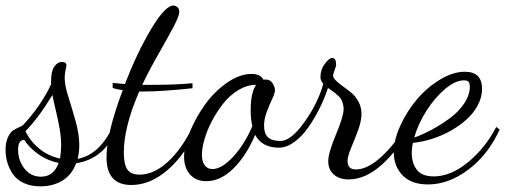

<svg xmlns="http://www.w3.org/2000/svg" viewBox="-58 -617 1811 688"><path d="M-38.1 -80.1Q-38.1 -107.4 -29.3 -125.7Q-20.5 -144 -10.5 -150.1Q-0.5 -156.2 11.5 -161.6Q23.4 -167 25.9 -169.9Q90.3 -240.2 125 -314.9V-327.1Q125 -361.3 136.5 -378.2Q147.9 -395 164.1 -395Q180.2 -395 180.2 -381.8Q180.2 -380.4 177 -366Q173.8 -351.6 173.8 -337.9Q173.8 -311 187 -269.8Q200.2 -228.5 213.1 -182.4Q226.1 -136.2 226.1 -97.2Q226.1 -70.3 220.2 -47.9Q256.3 -54.2 287.1 -80.6Q317.9 -106.9 346.2 -161.1L355 -150.9Q336.9 -98.6 299.8 -68.8Q262.7 -39.1 214.8 -32.2Q199.7 9.3 165.8 30Q131.8 50.8 86.9 50.8Q53.2 50.8 27.8 39.1Q2.4 27.3 -11.2 7.6Q-24.9 -12.2 -31.5 -34.2Q-38.1 -56.2 -38.1 -80.1ZM161.1 -96.2Q161.1 -124 155.8 -155.3Q150.4 -186.5 141.6 -222.9Q132.8 -259.3 129.9 -276.9Q79.1 -192.9 33.2 -147Q49.3 -112.3 81.5 -85.2Q113.8 -58.1 157.2 -48.8Q161.1 -75.2 161.1 -96.2ZM88.9 16.1Q134.8 16.1 151.9 -33.2Q112.3 -41 79.1 -64.7Q45.9 -88.4 28.8 -116.2Q6.8 -114.7 6.8 -81.1Q6.8 -42.5 29.3 -13.2Q51.8 16.1 88.9 16.1Z M631.8 -318.8V-300.8Q522 -289.1 455.6 -289.1H440.9Q385.7 -162.1 385.7 -70.8Q385.7 -27.3 398.7 -9.3Q411.6 8.8 441.9 8.8Q493.2 8.8 543.2 -36.9Q593.3 -82.5 631.8 -162.1L644.5 -151.9Q607.4 -64.9 544.4 -9.5Q481.4 45.9 412.6 45.9Q323.7 45.9 323.7 -53.2Q323.7 -139.6 381.8 -293.9Q357.9 -297.4 345.7 -301.8V-319.8Q379.4 -316.4 389.6 -315.9Q434.1 -430.7 484.1 -513.9Q534.2 -597.2 563.5 -597.2Q571.3 -597.2 577.9 -591.1Q584.5 -585 584.5 -575.2Q584.5 -560.1 564.9 -522.9Q545.4 -485.8 510 -423.8Q474.6 -361.8 451.7 -313H488.8Q572.3 -313 631.8 -318.8Z M888.2 -167Q888.2 -138.7 902.1 -125.2Q916 -111.8 947.3 -111.8Q984.4 -111.8 1033 -179.7Q1081.5 -247.6 1100.6 -316.9Q1090.3 -327.1 1090.3 -340.8Q1090.3 -367.7 1106 -388.4Q1121.6 -409.2 1132.3 -409.2Q1146.5 -409.2 1146.5 -384.8Q1146.5 -380.9 1140.9 -365.2Q1135.3 -349.6 1135.3 -348.1Q1135.3 -338.4 1145.8 -328.1Q1156.2 -317.9 1171.1 -307.4Q1186 -296.9 1201.2 -284.4Q1216.3 -272 1226.8 -252.2Q1237.3 -232.4 1237.3 -209Q1237.3 -183.1 1224.9 -149.7Q1212.4 -116.2 1200 -86.7Q1187.5 -57.1 1187.5 -40Q1187.5 -9.8 1217.3 -9.8Q1261.2 -9.8 1313.7 -60.1Q1366.2 -110.4 1387.2 -159.2L1400.4 -148.9Q1369.6 -80.1 1310.5 -27.1Q1251.5 25.9 1191.4 25.9Q1157.7 25.9 1137.9 8.1Q1118.2 -9.8 1118.2 -39.1Q1118.2 -69.3 1145.8 -134.8Q1173.3 -200.2 1173.3 -226.1Q1173.3 -236.3 1170.7 -245.6Q1168 -254.9 1164.8 -260.7Q1161.6 -266.6 1154.3 -273.4Q1147 -280.3 1143.1 -283.4Q1139.2 -286.6 1129.6 -293.2Q1120.1 -299.8 1117.2 -301.8Q1105.5 -265.6 1087.6 -229.7Q1069.8 -193.8 1047.1 -161.1Q1024.4 -128.4 996.6 -108.2Q968.8 -87.9 941.4 -87.9Q880.4 -87.9 856.4 -133.8Q823.7 -57.6 777.8 -12.7Q731.9 32.2 681.2 32.2Q644 32.2 622.8 8.1Q601.6 -16.1 601.6 -55.2Q601.6 -94.7 623 -146.2Q644.5 -197.8 677.5 -243.4Q710.4 -289.1 755.6 -320.6Q800.8 -352.1 843.3 -352.1Q876 -352.1 886.2 -331.1Q888.2 -332 893.6 -332Q910.2 -332 918.7 -318.8Q927.2 -305.7 927.2 -293Q927.2 -283.2 917.5 -262.7Q907.7 -242.2 897.9 -216.1Q888.2 -189.9 888.2 -167ZM703.1 -11.2Q736.8 -11.2 777.8 -55.7Q818.8 -100.1 846.2 -165Q840.3 -189.5 840.3 -222.2Q840.3 -284.2 859.4 -313Q827.1 -313 796.1 -294.2Q765.1 -275.4 742.2 -246.3Q719.2 -217.3 701.4 -183.3Q683.6 -149.4 674.6 -117.4Q665.5 -85.4 665.5 -62Q665.5 -38.6 675.5 -24.9Q685.5 -11.2 703.1 -11.2Z M1669.4 -298.8Q1669.4 -269 1654.5 -240.7Q1639.6 -212.4 1614.7 -189.7Q1589.8 -167 1557.9 -148.9Q1525.9 -130.9 1490.7 -119.6Q1455.6 -108.4 1421.4 -105Q1417.5 -87.4 1417.5 -68.8Q1417.5 -32.7 1435.5 -8.8Q1453.6 15.1 1496.1 15.1Q1557.6 15.1 1619.4 -35.9Q1681.2 -86.9 1720.2 -162.1L1732.4 -152.8Q1691.9 -63.5 1621.1 -9.8Q1550.3 43.9 1475.1 43.9Q1416.5 43.9 1384.8 11.5Q1353 -21 1353 -71.8Q1353 -115.2 1376.5 -166.7Q1399.9 -218.3 1435.8 -260.7Q1471.7 -303.2 1518.3 -331.5Q1564.9 -359.9 1607.4 -359.9Q1669.4 -359.9 1669.4 -298.8ZM1604.5 -329.1Q1573.7 -329.1 1536.6 -297.9Q1499.5 -266.6 1469.5 -219Q1439.5 -171.4 1426.3 -124Q1455.6 -134.3 1487.5 -151.4Q1519.5 -168.5 1551.8 -191.7Q1584 -214.8 1604.7 -245.4Q1625.5 -275.9 1625.5 -306.2Q1625.5 -318.4 1621.1 -323.7Q1616.7 -329.1 1604.5 -329.1Z"/></svg>

Font: Dancing Script OT
Style: Regular
Weight: 400
Foundry: Pablo Impallari. www.impallari.com
Version: Version 1.000